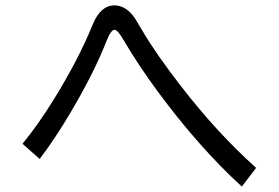

<svg xmlns="http://www.w3.org/2000/svg" viewBox="-20 -731 1040 716"><path d="M64 -194.8Q122.6 -266.6 178.2 -356.4Q271 -505.4 325.2 -638.2Q354.5 -710.9 406.7 -710.9Q445.8 -710.9 476.6 -671.9Q484.9 -661.6 513.2 -612.8Q563 -528.3 655.3 -409.2Q790 -234.9 935.1 -105L881.8 -35.2Q721.2 -182.1 566.9 -391.6Q496.6 -486.8 440.9 -581.5Q418.5 -620.1 407.2 -620.1Q393.6 -620.1 376 -575.2Q329.6 -457 241.7 -309.1Q184.1 -211.9 127.9 -138.2Z"/></svg>

Font: BIZ UDGothic
Style: Regular
Weight: 400
Monospace: yes
Designer: TypeBank Co., Ltd.
Foundry: Morisawa Inc.
Version: Version 1.05